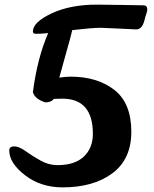

<svg xmlns="http://www.w3.org/2000/svg" viewBox="-20 -787 666 829"><path d="M398 -767Q441 -767 516 -765.5Q591 -764 600 -764Q616 -764 616 -745Q616 -741 613.5 -733Q611 -725 607.5 -714Q604 -703 603 -697Q593 -660 568 -660Q561 -660 495.5 -663.5Q430 -667 416 -667Q378 -667 292 -657Q286 -630 266.5 -562Q247 -494 236 -452Q266 -456 285 -456Q400 -456 473.5 -399Q547 -342 547 -218Q547 -100 465.5 -39Q384 22 250 22Q156 22 88 -30.5Q20 -83 20 -137Q20 -155 41 -155Q62 -155 90.5 -134.5Q119 -114 154.5 -94Q190 -74 228 -74Q303 -74 342 -111Q381 -148 381 -209Q381 -361 249 -361Q244 -361 231.5 -360.5Q219 -360 212 -360Q202 -345 175 -345Q130 -360 122 -389Q141 -536 188 -644Q157 -641 135 -641Q122 -641 122 -651Q122 -691 202.5 -729Q283 -767 398 -767Z"/></svg>

Font: LeckerliOne
Style: Regular
Weight: 400
Designer: Gesine Todt
Foundry: Gesine Todt
Version: Version 1.000